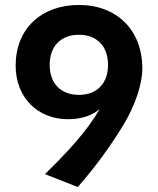

<svg xmlns="http://www.w3.org/2000/svg" viewBox="-20 -730 635 773"><path d="M298 -710C145 -710 43 -613 43 -466C43 -337 132 -250 254 -250C317 -250 359 -271 381 -291C332 -204 253 -119 161 -29L293 23C367 -61 427 -145 478 -229C523 -304 553 -390 553 -455C553 -608 451 -710 298 -710ZM298 -590C370 -590 415 -544 415 -469C415 -394 370 -348 298 -348C225 -348 180 -394 180 -469C180 -544 225 -590 298 -590Z"/></svg>

Font: Gully SemiBold
Style: Regular
Weight: 600
Designer: jaikishan Patel
Foundry: MagicType
Version: Version 1.000;Glyphs 3.2 (3242)